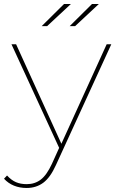

<svg xmlns="http://www.w3.org/2000/svg" viewBox="-41 -737 591 954"><path d="M-21 151 -6 135Q15 158 38 168Q61 178 92 178Q132 178 161.5 155.5Q191 133 217 77L255 -7L260 -14L489 -517H512L237 83Q209 145 174 171Q139 197 91 197Q57 197 28.5 185.5Q0 174 -21 151ZM16 -517H39L268 -14L259 11ZM416 -717H450L332 -607H305ZM277 -717H311L193 -607H166Z"/></svg>

Font: iiserrat Thin
Style: Regular
Weight: 100
Designer: Akira Ohta
Foundry: Akira Ohta
Version: Version 1.200;Glyphs 3.3.1 (3343)